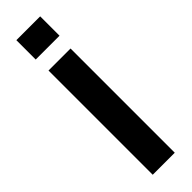

<svg xmlns="http://www.w3.org/2000/svg" viewBox="-306 -911 912 912"><g transform="rotate(-45 150.0 -455.0)"><path d="M76 -700H224V0H76ZM70 -910H230V-780H70Z"/></g></svg>

Font: Uncut Sans VF
Style: Regular
Weight: 400
Designer: Kasper Nordkvist
Foundry: Uncut Type
Version: Version 1.100;FEAKit 1.0